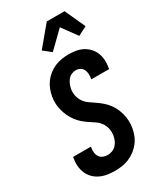

<svg xmlns="http://www.w3.org/2000/svg" viewBox="-241 -1067 982 1161"><g transform="rotate(-30 250.0 -486.5)"><path d="M202 8Q175 8 149.5 4Q124 0 100.5 -11Q77 -22 59.5 -39.5Q42 -57 32 -80Q22 -103 19.5 -129Q17 -155 22 -182L23 -192H147V-187Q144 -170 145.5 -153.5Q147 -137 155.5 -123.5Q164 -110 179 -103.5Q194 -97 211 -97Q227 -97 243 -103Q259 -109 271 -121.5Q283 -134 289.5 -149.5Q296 -165 299 -181Q303 -206 298 -229.5Q293 -253 279.5 -272Q266 -291 246.5 -304Q227 -317 207.5 -330Q188 -343 171 -358Q154 -373 140.5 -391.5Q127 -410 117 -431Q107 -452 100.5 -475Q94 -498 93 -522.5Q92 -547 96 -572Q100 -595 109 -618.5Q118 -642 133 -662.5Q148 -683 168.5 -699Q189 -715 212 -725Q235 -735 259.5 -739Q284 -743 307 -743Q333 -743 358.5 -739Q384 -735 406 -723.5Q428 -712 445 -694Q462 -676 471 -653.5Q480 -631 482 -605Q484 -579 479 -553L478 -543H354V-548Q357 -564 356 -580Q355 -596 348.5 -609.5Q342 -623 328 -630.5Q314 -638 298 -638Q283 -638 268 -631Q253 -624 243 -611.5Q233 -599 227 -584Q221 -569 218 -554Q214 -529 219.5 -505.5Q225 -482 238 -463.5Q251 -445 270.5 -431.5Q290 -418 309 -405Q328 -392 345.5 -377Q363 -362 377 -344Q391 -326 401 -305Q411 -284 417 -261Q423 -238 424 -213.5Q425 -189 421 -164Q417 -140 407.5 -116Q398 -92 382 -71.5Q366 -51 345 -35Q324 -19 300 -9Q276 1 251 4.5Q226 8 202 8ZM234 -802 181 -844 295 -981H419L484 -839L422 -807L346 -911Z"/></g></svg>

Font: Iosevka Term Curly Extrabold
Style: Italic
Weight: 800
Italic angle: -9°
Designer: Belleve Invis
Foundry: Belleve Invis
Version: Version 32.3.0